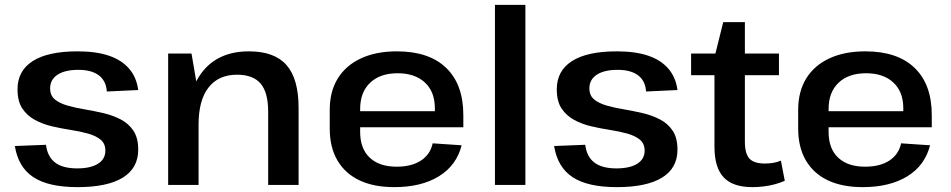

<svg xmlns="http://www.w3.org/2000/svg" viewBox="-20 -760 3907 789"><path d="M299 9Q179 9 117 -32Q55 -73 41 -160L169 -165Q175 -116 206.5 -92Q238 -68 297 -68Q352 -68 382.5 -87Q413 -106 413 -141Q413 -170 393.5 -186Q374 -202 342 -211Q310 -220 271 -226Q232 -232 193.5 -241Q155 -250 123 -267.5Q91 -285 71.5 -314.5Q52 -344 52 -393Q52 -469 114.5 -509Q177 -549 299 -549Q374 -549 426.5 -531.5Q479 -514 510 -478.5Q541 -443 548 -390L419 -384Q416 -428 386 -450.5Q356 -473 302 -473Q247 -473 216.5 -453Q186 -433 186 -397Q186 -367 206 -351Q226 -335 258 -326Q290 -317 328.5 -310.5Q367 -304 405.5 -295Q444 -286 476.5 -269Q509 -252 528.5 -222.5Q548 -193 548 -145Q548 -69 484.5 -30Q421 9 299 9Z M1082 -301Q1082 -380 1051 -416.5Q1020 -453 954 -453Q878 -453 837 -400.5Q796 -348 796 -248L749 -173V-239Q749 -389 815 -469Q881 -549 1003 -549Q1108 -549 1157.5 -492.5Q1207 -436 1207 -317V0H1082ZM671 -540H767L796 -370V0H671Z M1600 9Q1516 9 1457 -19Q1398 -47 1366.5 -101Q1335 -155 1335 -232V-308Q1335 -384 1368 -437.5Q1401 -491 1463 -520Q1525 -549 1611 -549Q1743 -549 1813.5 -481Q1884 -413 1884 -287V-237H1437V-303H1785L1767 -278V-315Q1767 -383 1726 -421Q1685 -459 1614 -459Q1542 -459 1501 -420Q1460 -381 1460 -312V-218Q1460 -149 1499.5 -112Q1539 -75 1610 -75Q1671 -75 1709.5 -100Q1748 -125 1758 -171L1877 -163Q1856 -80 1783.5 -35.5Q1711 9 1600 9Z M2139 -740V0H2014V-740Z M2515 9Q2395 9 2333 -32Q2271 -73 2257 -160L2385 -165Q2391 -116 2422.5 -92Q2454 -68 2513 -68Q2568 -68 2598.5 -87Q2629 -106 2629 -141Q2629 -170 2609.5 -186Q2590 -202 2558 -211Q2526 -220 2487 -226Q2448 -232 2409.5 -241Q2371 -250 2339 -267.5Q2307 -285 2287.5 -314.5Q2268 -344 2268 -393Q2268 -469 2330.5 -509Q2393 -549 2515 -549Q2590 -549 2642.5 -531.5Q2695 -514 2726 -478.5Q2757 -443 2764 -390L2635 -384Q2632 -428 2602 -450.5Q2572 -473 2518 -473Q2463 -473 2432.5 -453Q2402 -433 2402 -397Q2402 -367 2422 -351Q2442 -335 2474 -326Q2506 -317 2544.5 -310.5Q2583 -304 2621.5 -295Q2660 -286 2692.5 -269Q2725 -252 2744.5 -222.5Q2764 -193 2764 -145Q2764 -69 2700.5 -30Q2637 9 2515 9Z M3072 9Q2991 9 2953.5 -31.5Q2916 -72 2916 -157V-524L2952 -669H3041V-178Q3041 -129 3059.5 -108.5Q3078 -88 3123 -88Q3139 -88 3156 -90.5Q3173 -93 3189 -100L3205 -17Q3187 -9 3165 -3Q3143 3 3119 6Q3095 9 3072 9ZM2820 -540H3181V-451H2820Z M3525 9Q3441 9 3382 -19Q3323 -47 3291.5 -101Q3260 -155 3260 -232V-308Q3260 -384 3293 -437.5Q3326 -491 3388 -520Q3450 -549 3536 -549Q3668 -549 3738.5 -481Q3809 -413 3809 -287V-237H3362V-303H3710L3692 -278V-315Q3692 -383 3651 -421Q3610 -459 3539 -459Q3467 -459 3426 -420Q3385 -381 3385 -312V-218Q3385 -149 3424.5 -112Q3464 -75 3535 -75Q3596 -75 3634.5 -100Q3673 -125 3683 -171L3802 -163Q3781 -80 3708.5 -35.5Q3636 9 3525 9Z"/></svg>

Font: Pathway Extreme 28pt SemiBold
Style: Regular
Weight: 600
Designer: Eduardo Rodriguez Tunni
Foundry: Eduardo Rodriguez Tunni
Version: Version 1.001;gftools[0.9.26]